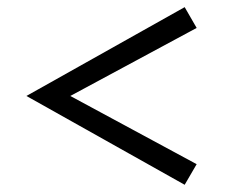

<svg xmlns="http://www.w3.org/2000/svg" viewBox="-20 -595 637 532"><path d="M491.7 -83 53.2 -329.1 491.7 -575.2 524.9 -517.6 174.8 -329.1 524.9 -140.1Z"/></svg>

Font: HK Grotesk Italic
Style: Regular
Weight: 400
Italic angle: -13°
Designer: Alfredo Marco Pradil and Stefan Peev
Foundry: Hanken Design Co.
Version: Version 1.000;PS 001.000;hotconv 1.0.88;makeotf.lib2.5.64775